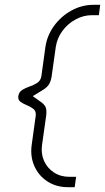

<svg xmlns="http://www.w3.org/2000/svg" viewBox="-20 -720 437 797"><path d="M262 57Q213.5 57 177 33.2Q140.5 9.5 122.8 -30.2Q105 -70 111.5 -118L128.5 -241Q130 -259 118.5 -268Q107 -277 91.5 -283.2Q76 -289.5 65 -297.5Q54 -305.5 56 -321Q58.5 -338 72 -346.5Q85.5 -355 102.5 -360.8Q119.5 -366.5 133.8 -375.5Q148 -384.5 151.5 -402L168.5 -525Q175.5 -573 204.5 -612.8Q233.5 -652.5 276.5 -676.2Q319.5 -700 368 -700H396L390.5 -657H362Q326 -657 293.5 -639.2Q261 -621.5 239 -591.5Q217 -561.5 211.5 -525L194 -400.5Q190 -379.5 182.2 -368.2Q174.5 -357 159 -347.2Q143.5 -337.5 116 -321Q139.5 -304.5 152.5 -294.8Q165.5 -285 169.8 -274.2Q174 -263.5 172 -242.5L154.5 -118Q149.5 -81.5 163 -51.8Q176.5 -22 204 -4Q231.5 14 268 14H296L290 57Z"/></svg>

Font: Urbanist ExtraLight
Style: Italic
Weight: 250
Version: Version 1.303